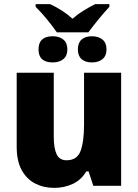

<svg xmlns="http://www.w3.org/2000/svg" viewBox="-20 -902 670 932"><path d="M568 -549V0H433L410 -70H399Q374 -28 332.5 -9Q291 10 243 10Q192 10 151 -11Q110 -32 85.5 -76Q61 -120 61 -191V-549H241V-238Q241 -182 255 -153Q269 -124 303 -124Q354 -124 371 -169Q388 -214 388 -299V-549ZM256 -745Q232 -779 207 -809.5Q182 -840 153 -869V-882H223Q286 -853 332 -811Q357 -833 385.5 -850.5Q414 -868 442 -882H511V-869Q487 -843 460.5 -811Q434 -779 409 -745ZM236 -599Q167 -599 167 -662Q167 -726 236 -726Q268 -726 287.5 -710Q307 -694 307 -662Q307 -631 287.5 -615Q268 -599 236 -599ZM426 -599Q394 -599 376 -615Q358 -631 358 -662Q358 -694 376 -710Q394 -726 426 -726Q458 -726 477.5 -710Q497 -694 497 -662Q497 -631 477.5 -615Q458 -599 426 -599Z"/></svg>

Font: Noto Sans Disp ExtBd
Style: Regular
Weight: 800
Designer: Monotype Design Team
Foundry: Monotype Imaging Inc.
Version: Version 2.000;GOOG;noto-source:20170915:90ef993387c0; ttfaut